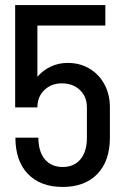

<svg xmlns="http://www.w3.org/2000/svg" viewBox="-20 -725 495 760"><path d="M415 -300V-180Q415 -88 365.5 -36.5Q316 15 228 15Q140 15 90.5 -36.5Q41 -88 41 -180H132Q132 -125 157.5 -94.5Q183 -64 228 -64Q273 -64 298.5 -94.5Q324 -125 324 -180V-300Q324 -342 296.5 -368.5Q269 -395 225 -395Q183 -395 155.5 -368.5Q128 -342 128 -300H40V-705H397V-624H128V-421Q150 -447 181 -461.5Q212 -476 248 -476Q296 -476 334 -453.5Q372 -431 393.5 -391Q415 -351 415 -300Z"/></svg>

Font: Akshar
Style: Regular
Weight: 400
Designer: Tall Chai
Foundry: Tall Chai
Version: Version 1.000